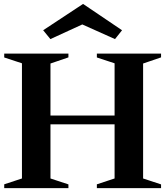

<svg xmlns="http://www.w3.org/2000/svg" viewBox="-20 -979 860 999"><path d="M2 -20 102.2 -53 94.2 -41.6V-658.4L102.2 -647L2 -680V-700H336V-680.4L234.6 -645.8L242.6 -657.2V-369.6L234.2 -378H584.6L576.2 -369.6V-658.4L584.2 -647L484 -680V-700H818V-680.4L716.6 -645.8L724.6 -657.2V-41.6L716.6 -53L818 -19.6V0H484V-20L584.2 -53L576.2 -41.6V-340.4L584.6 -332H234.2L242.6 -340.4V-41.6L234.6 -53L336 -19.6V0H2ZM204.6 -821.6 412.2 -958.6 615 -821.6 578.4 -775.6 408.2 -851.8 242.2 -775.6Z"/></svg>

Font: Wittgenstein
Style: Regular
Weight: 400
Designer: Jörg Drees
Foundry: Jörg Drees
Version: Version 1.003;Glyphs 3.1.2 (3151)